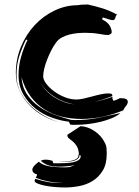

<svg xmlns="http://www.w3.org/2000/svg" viewBox="-20 -541 615 849"><path d="M525 -53Q481 -35 434.5 -25Q388 -15 340 -15Q296 -15 254 -25Q212 -35 177 -57Q142 -79 115.5 -114.5Q89 -150 75 -200Q78 -156 99 -124.5Q120 -93 151.5 -70.5Q183 -48 221 -34Q259 -20 294 -11Q299 -10 308 -10Q367 -10 415 -20Q463 -30 513 -41Q497 -28 474.5 -18.5Q452 -9 425.5 -2.5Q399 4 370 7.5Q341 11 312 11H301Q296 11 291 10L284 -3Q248 -7 209 -21Q170 -35 137.5 -60.5Q105 -86 83.5 -123Q62 -160 62 -209Q62 -250 73 -289Q84 -328 102 -365Q101 -364 99 -364Q96 -364 96 -368Q78 -332 65.5 -293.5Q53 -255 53 -210Q53 -162 75 -125Q97 -88 127.5 -62.5Q158 -37 190 -21Q219 -7 238 -1Q207 -10 175 -27Q141 -45 113.5 -72.5Q86 -100 68 -136.5Q50 -173 50 -217Q50 -280 73 -335Q96 -390 134 -430.5Q172 -471 221.5 -494.5Q271 -518 324 -518Q333 -520 346.5 -520.5Q360 -521 369 -521Q401 -514 433.5 -504Q466 -494 498 -476Q494 -474 492.5 -470.5Q491 -467 490 -462.5Q489 -458 486.5 -455Q484 -452 478 -452Q473 -452 463 -455Q453 -458 435 -464Q432 -461 432 -455Q456 -443 465 -427.5Q474 -412 474 -398Q474 -391 459 -386Q446 -386 418.5 -391Q391 -396 357 -396Q342 -396 324 -394.5Q306 -393 288 -388.5Q270 -384 254 -375.5Q238 -367 228 -353Q216 -337 206 -317Q196 -297 188 -276.5Q180 -256 175.5 -237Q171 -218 171 -203Q171 -189 184 -171.5Q197 -154 217.5 -138.5Q238 -123 264.5 -112Q291 -101 318 -101Q331 -101 349.5 -105Q368 -109 387.5 -114.5Q407 -120 426 -124Q445 -128 458 -128Q470 -128 473.5 -125.5Q477 -123 477 -116Q455 -108 432 -100Q415 -95 397 -90Q438 -99 477 -113Q477 -108 477.5 -104Q478 -100 483 -95L493 -99Q501 -102 510 -107Q530 -107 537.5 -103Q545 -99 545 -91Q545 -86 543.5 -82.5Q542 -79 539.5 -75.5Q537 -72 533 -67Q529 -62 525 -53ZM445 93Q450 103 451 113.5Q452 124 452 138Q452 185 434 214Q416 243 389 259.5Q362 276 329.5 282Q297 288 268 288Q246 288 222.5 286Q199 284 179 280Q159 276 146 270.5Q133 265 133 258Q133 255 136 250Q156 256 170.5 259.5Q185 263 198.5 265Q212 267 226.5 267.5Q241 268 261 268Q244 267 229 266Q214 265 200 262.5Q186 260 171 256Q156 252 138 245Q140 241 142 237.5Q144 234 144 230Q139 230 131 224.5Q123 219 123 209Q123 195 152 174Q166 188 194 193.5Q222 199 270 199Q287 199 295 195Q302 192 312 188Q294 193 278 194Q261 196 237 196Q218 196 199 191.5Q180 187 160 170Q170 165 178 165Q194 165 200 167Q206 169 212 170L216 181H241Q257 181 274 180Q291 179 305 176Q319 173 328 166.5Q337 160 337 148Q337 147 332 144Q332 158 316.5 166Q301 174 270 174H254Q247 174 239 173H256Q285 173 299.5 169Q314 165 320 160Q326 155 326.5 149Q327 143 329 140Q327 117 319 104.5Q311 92 302 84.5Q293 77 285.5 71.5Q278 66 278 57V55L336 17Q367 18 398 38.5Q429 59 445 93ZM162 -173Q170 -155 186 -138.5Q202 -122 222.5 -109.5Q243 -97 266 -89Q288 -81 310 -80Q290 -82 268 -90Q245 -98 224.5 -110.5Q204 -123 187.5 -139Q171 -155 162 -173ZM242 0Q240 0 238 -1Q240 0 242 0Z"/></svg>

Font: Finger Paint
Style: Regular
Weight: 400
Designer: Ralph du Carrois
Foundry: Ralph du Carrois
Version: Version 1.002